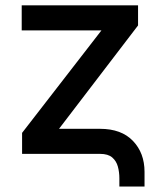

<svg xmlns="http://www.w3.org/2000/svg" viewBox="-20 -565 589 705"><path d="M418.3 120V89.8Q418.3 67.1 412.8 46.7Q407.3 26.3 392 13.1Q376.8 0 347.3 0H61.1V-77.1L352.6 -453.5H59.7V-545.5H486.9V-471.6L196.7 -92H347.3Q425.8 -92 468.2 -47.6Q510.7 -3.2 510.7 66.1V120Z"/></svg>

Font: Inter Zeller Medium
Style: Regular
Weight: 500
Designer: Rasmus Andersson; Joe Bland
Foundry: zeller
Version: Version 3.015;git-dec3a8cb1